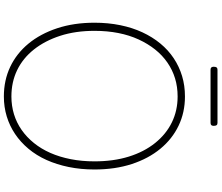

<svg xmlns="http://www.w3.org/2000/svg" viewBox="-94 -1004 1117 968"><g transform="rotate(90 464.0 -519.5)"><path d="M466 19Q384 19 316.5 -13Q249 -45 199.5 -105Q150 -165 122 -249.5Q94 -334 94 -438Q94 -507 106.5 -568Q119 -629 142.5 -679.5Q166 -730 199 -770Q232 -810 273.5 -837.5Q315 -865 363 -879.5Q411 -894 466 -894Q546 -894 613 -862Q680 -830 729.5 -770Q779 -710 806.5 -626Q834 -542 834 -438Q834 -369 821.5 -308Q809 -247 786 -196Q763 -145 729.5 -105Q696 -65 655 -37.5Q614 -10 566.5 4.5Q519 19 466 19ZM466 -19Q513 -19 555.5 -32Q598 -45 634.5 -70.5Q671 -96 700.5 -132.5Q730 -169 750.5 -215.5Q771 -262 782 -318Q793 -374 793 -438Q793 -534 769 -611Q745 -688 700.5 -743.5Q656 -799 596.5 -828Q537 -857 466 -857Q417 -857 374.5 -844Q332 -831 295 -805.5Q258 -780 229 -743.5Q200 -707 178.5 -660.5Q157 -614 146 -558Q135 -502 135 -438Q135 -342 160 -265Q185 -188 229 -132.5Q273 -77 333 -48Q393 -19 466 -19ZM331 -1023Q323 -1023 319.5 -1027Q316 -1031 316 -1039Q316 -1049 319.5 -1053.5Q323 -1058 331 -1058H599Q607 -1058 610.5 -1053.5Q614 -1049 614 -1039Q614 -1031 610.5 -1027Q607 -1023 599 -1023Z"/></g></svg>

Font: Playwrite HR Lijeva Thin
Style: Regular
Weight: 250
Designer: Veronika Burian, José Scaglione
Foundry: TypeTogether
Version: Version 1.002